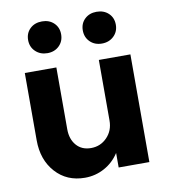

<svg xmlns="http://www.w3.org/2000/svg" viewBox="-84 -807 790 899"><g transform="rotate(-10 311.0 -358.0)"><path d="M248 20Q162 20 108.5 -39.5Q55 -99 55 -192V-512H205V-218Q205 -171 230.5 -141.5Q256 -112 300 -112Q345 -112 376 -144Q407 -176 407 -224V-512H557V0H411V-69Q384 -27 341 -3.5Q298 20 248 20ZM176 -585Q142 -585 119.5 -606.5Q97 -628 97 -661Q97 -694 119 -715Q141 -736 176 -736Q210 -736 232 -715Q254 -694 254 -661Q254 -628 232 -606.5Q210 -585 176 -585ZM435 -585Q401 -585 379 -606.5Q357 -628 357 -661Q357 -694 379 -715Q401 -736 435 -736Q470 -736 492 -715Q514 -694 514 -661Q514 -628 491.5 -606.5Q469 -585 435 -585Z"/></g></svg>

Font: Metropolitano
Style: Bold
Weight: 700
Designer: Fonts by Alex Slobzheninov & Chris M. Simpson / Changes by Cristiano Sobral
Foundry: Fonts by Alex Slobzheninov & Chris M. Simpson / Changes by Cristiano Sobral
Version: Version 1.00;August 30, 2020;FontCreator 13.0.0.2681 64-bit